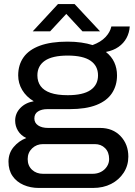

<svg xmlns="http://www.w3.org/2000/svg" viewBox="-20 -744 668 950"><path d="M172 186Q131 186 96.5 171Q62 156 42 127Q22 98 22 56Q22 14 47.5 -16.5Q73 -47 110 -61Q83 -74 69 -97Q55 -120 55 -147Q55 -183 80.5 -209.5Q106 -236 147 -243Q110 -265 90 -298.5Q70 -332 70 -371Q70 -423 96.5 -460.5Q123 -498 177.5 -518Q232 -538 314 -538Q351 -538 382 -533.5Q413 -529 438 -521Q479 -536 502 -560.5Q525 -585 531 -613H622Q620 -582 606 -556Q592 -530 566.5 -512Q541 -494 504 -487Q532 -465 545.5 -435.5Q559 -406 559 -371Q559 -321 534 -283Q509 -245 457 -224.5Q405 -204 324 -204H214Q186 -204 168 -192.5Q150 -181 150 -158Q150 -136 168.5 -123.5Q187 -111 218 -111H475Q538 -111 576.5 -70.5Q615 -30 615 31Q615 75 592 110.5Q569 146 530 166Q491 186 440 186ZM193 116H438Q461 116 479.5 106.5Q498 97 509 80Q520 63 520 43Q520 9 500 -11Q480 -31 449 -31H193Q161 -31 139 -10Q117 11 117 43Q117 76 138.5 96Q160 116 193 116ZM315 -273Q391 -273 428 -298.5Q465 -324 465 -371Q465 -418 428 -443.5Q391 -469 315 -469Q239 -469 202 -443.5Q165 -418 165 -371Q165 -340 181 -318Q197 -296 230 -284.5Q263 -273 315 -273ZM142 -589 267 -724H349L475 -589H388L285 -700L330 -699L228 -589Z"/></svg>

Font: Archivo SemiExpanded
Style: Regular
Weight: 400
Width: 6
Designer: Hector Gatti
Foundry: Omnibus-Type
Version: Version 2.001